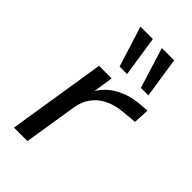

<svg xmlns="http://www.w3.org/2000/svg" viewBox="-232 -832 906 906"><g transform="rotate(45 221.0 -379.5)"><path d="M53 0 131 -490H215L197 -373H190Q219 -431 273.5 -462.5Q328 -494 401 -499L442 -502L438 -423L372 -417Q318 -413 278.5 -394Q239 -375 216 -343Q193 -311 186 -270L143 0ZM344 -556 281 -759H363L394 -556ZM202 -556 138 -759H221L252 -556Z"/></g></svg>

Font: Nunito Sans 10pt SemiExpanded
Style: Italic
Weight: 400
Width: 6
Italic angle: -9°
Designer: Vernon Adams
Foundry: Vernon Adams
Version: Version 3.101;gftools[0.9.27]